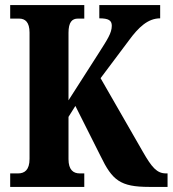

<svg xmlns="http://www.w3.org/2000/svg" viewBox="-20 -734 678 754"><path d="M20 0H311V-53H293C268 -53 249 -67 249 -109V-275L276 -318L375 -121C421 -26 452 0 566 0H638V-53H632C596 -53 576 -77 541 -138L375 -427L486 -575C524 -627 561 -662 609 -662V-714H370V-662C406 -662 419 -654 419 -633C419 -604 401 -578 370 -529L249 -340V-605C249 -647 263 -661 286 -661H311V-714H20V-661H55C79 -661 96 -647 96 -606V-110C96 -66 76 -53 51 -53H20Z"/></svg>

Font: Noto Serif Tamil ExtraCondensed ExtraBold
Style: Regular
Weight: 800
Width: 2
Designer: Indian Type Foundry, Tom Grace, and the Monotype Design Team
Foundry: Monotype Imaging Inc.
Version: Version 2.004